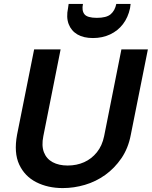

<svg xmlns="http://www.w3.org/2000/svg" viewBox="-20 -952 774 979"><path d="M154 -700H289L201 -258Q191 -209 204 -175.5Q217 -142 248.5 -125Q280 -108 325 -108Q371 -108 409 -125Q447 -142 474 -175.5Q501 -209 511 -258L599 -700H734L647 -265Q634 -196 599 -145Q564 -94 516.5 -60Q469 -26 413 -9.5Q357 7 300 7Q224 7 165 -23Q106 -53 78 -113Q50 -173 67 -265ZM643 -910Q633 -863 607 -829Q581 -795 541.5 -776.5Q502 -758 454 -758Q406 -758 374.5 -776.5Q343 -795 330 -829.5Q317 -864 327 -911L330 -932H403Q396 -898 410.5 -879.5Q425 -861 474 -861Q523 -861 544.5 -879.5Q566 -898 573 -932H646Z"/></svg>

Font: Albert Sans
Style: Bold Italic
Weight: 700
Italic angle: -11.25°
Designer: Andreas Rasmussen
Foundry: a.Foundry
Version: Version 1.025